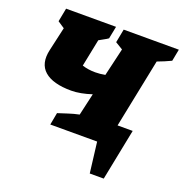

<svg xmlns="http://www.w3.org/2000/svg" viewBox="-148 -791 1058 1109"><g transform="rotate(20 381.5 -236.0)"><path d="M259 -225Q146 -225 94.5 -270Q43 -315 63 -403L96 -549L54 -577L70 -660H377L362 -584Q351 -576 337.5 -569Q324 -562 307 -552L273 -384Q310 -372 353 -372Q383 -372 414 -378L454 -549L408 -577L424 -660H763L749 -587Q730 -578 709 -569Q688 -560 666 -552L580 -128H673L610 188H524L501 0H213L227 -75Q256 -84 287.5 -94.5Q319 -105 353 -112L384 -248Q351 -237 319 -231Q287 -225 259 -225Z"/></g></svg>

Font: Piazzolla SC Black
Style: Italic
Weight: 900
Italic angle: -11.3°
Designer: Juan Pablo del Peral
Foundry: Huerta Tipografica
Version: Version 1.330